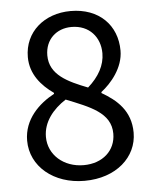

<svg xmlns="http://www.w3.org/2000/svg" viewBox="-50 -692 596 746"><g transform="rotate(-5 248.5 -319.0)"><path d="M41 -163C41 -62 130 12 250 12C374 12 456 -63 456 -158C456 -244 402 -289 345 -322V-326C384 -356 433 -413 433 -480C433 -579 364 -650 253 -650C150 -650 72 -584 72 -486C72 -419 114 -372 161 -339V-335C101 -303 41 -246 41 -163ZM362 -476C362 -429 338 -386 295 -348C218 -378 148 -410 148 -486C148 -548 192 -588 251 -588C321 -588 362 -538 362 -476ZM377 -161C377 -95 326 -49 252 -49C174 -49 115 -101 115 -171C115 -229 153 -276 204 -309C296 -272 377 -243 377 -161Z"/></g></svg>

Font: Cambridge Sans
Style: Regular
Weight: 400
Version: Version 2.020;PS 002.020;hotconv 1.0.88;makeotf.lib2.5.64775